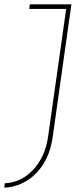

<svg xmlns="http://www.w3.org/2000/svg" viewBox="-44 -720 348 882"><path d="M93 -700 90 -679H260L177 -93Q170 -43 151.5 -4.5Q133 34 107 61Q80 90 47.5 105Q15 120 -22 122L-24 142Q14 141 51 125Q88 109 118 80Q148 51 169 8.5Q190 -34 198 -90L284 -700Z"/></svg>

Font: Josefin Slab ExtraLight
Style: Italic
Weight: 250
Italic angle: -12°
Designer: Santiago Orozco
Foundry: Typemade
Version: Version 2.100